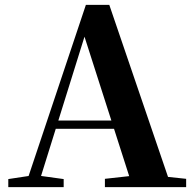

<svg xmlns="http://www.w3.org/2000/svg" viewBox="-20 -767 794 787"><path d="M14 0V-33L113 -48H132L241 -33V0ZM82 0 332 -747H428L683 0H524L315 -652H336L333 -638L134 0ZM194 -239 202 -273H522L530 -239ZM410 0V-34L545 -49H602L743 -34V0Z"/></svg>

Font: Noto Serif TC ExtraBold
Style: Regular
Weight: 800
Designer: Ryoko NISHIZUKA 西塚涼子 (kana & ideographs); Frank Grießhammer (Latin, Greek & Cyrillic); Wenlong ZHANG 张文龙 (bopomofo); San
Foundry: Adobe
Version: Version 2.002-H1;hotconv 1.1.0;makeotfexe 2.6.0